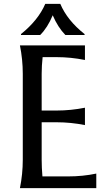

<svg xmlns="http://www.w3.org/2000/svg" viewBox="-20 -972 566 992"><path d="M213.9 -952.1H291.5Q327.6 -866.7 417 -795.9V-791H317.9Q278.8 -831.1 252.4 -893.1Q226.1 -829.6 187.5 -791H88.4V-795.9Q177.7 -867.7 213.9 -952.1ZM83 0Q97.7 -73.2 97.7 -146.5V-590.8Q97.7 -664.1 83 -737.3H418.9V-662.1Q345.7 -676.8 272.5 -676.8H200.2Q195.3 -631.8 195.3 -590.8V-400.9H272.5Q345.7 -400.9 418.9 -415.5V-325.7Q345.7 -340.3 272.5 -340.3H195.3V-146.5Q195.3 -105.5 199.2 -60.5H331.1Q408.2 -60.5 477.5 -75.2V0Z"/></svg>

Font: Classica
Style: Book
Weight: 400
Version: Version 1.001